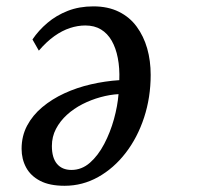

<svg xmlns="http://www.w3.org/2000/svg" viewBox="-20 -584 636 618"><path d="M84.5 -457Q104 -486 132.5 -510.2Q161 -534.5 198 -549Q235 -563.5 280.5 -563.5Q327.5 -563.5 362.5 -546.2Q397.5 -529 420 -498.2Q442.5 -467.5 453.8 -428Q465 -388.5 465 -343Q465 -270.5 443.8 -205.8Q422.5 -141 384.5 -91.8Q346.5 -42.5 296 -14.2Q245.5 14 188 14Q139.5 14 109 -2Q78.5 -18 64 -45Q49.5 -72 49.5 -105Q49.5 -146 67.2 -179.5Q85 -213 116 -239Q147 -265 187 -283.5Q227 -302 272.5 -312.5Q318 -323 364 -326Q365.5 -365 359.2 -397.2Q353 -429.5 339.5 -453Q326 -476.5 305 -489.2Q284 -502 254.5 -502Q230.5 -502 205.2 -493.8Q180 -485.5 155 -467.8Q130 -450 105 -421ZM210 -37Q243 -37 269.5 -60.2Q296 -83.5 315.5 -120.8Q335 -158 346.8 -200.5Q358.5 -243 361.5 -281Q333.5 -279.5 303.5 -271.2Q273.5 -263 245.5 -248.8Q217.5 -234.5 195.5 -214.5Q173.5 -194.5 160.2 -169.2Q147 -144 147 -114Q147 -76 163.5 -56.5Q180 -37 210 -37Z"/></svg>

Font: Merriweather 24pt SemiCondensed
Style: Italic
Weight: 400
Width: 4
Italic angle: -7.8°
Designer: Eben Sorkin
Foundry: Eben Sorkin
Version: Version 2.101